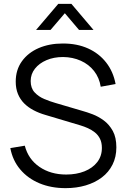

<svg xmlns="http://www.w3.org/2000/svg" viewBox="-20 -960 656 995"><path d="M167 -805 282 -940H350L464.5 -805H389.5L316 -891.5L242 -805ZM320 15Q244.5 15 184.2 -10.2Q124 -35.5 84.8 -82Q45.5 -128.5 33.5 -192.5L108.5 -205Q126.5 -135 184.5 -95.2Q242.5 -55.5 323 -55.5Q376 -55.5 418 -72.2Q460 -89 484 -120Q508 -151 508 -193.5Q508 -221.5 498 -241.2Q488 -261 471.5 -274Q455 -287 435.5 -295.8Q416 -304.5 397.5 -310L215 -364.5Q182 -374 154 -388.8Q126 -403.5 105.2 -424.2Q84.5 -445 73 -473Q61.5 -501 61.5 -537Q61.5 -598 93.5 -642.5Q125.5 -687 180.5 -710.8Q235.5 -734.5 304.5 -734.5Q306 -734.5 307.5 -734.5Q379.5 -734.5 436.2 -709Q493 -683.5 530 -636.2Q567 -589 579 -524.5L502 -510.5Q494.5 -557.5 467.5 -592Q440.5 -626.5 398.8 -645.2Q357 -664 307 -664.5Q258.5 -664.5 220.8 -648.2Q183 -632 161 -604Q139 -576 139 -540Q139 -503.5 159.2 -481.5Q179.5 -459.5 209.2 -447Q239 -434.5 267 -426.5L408 -385Q430 -379 459.8 -367.8Q489.5 -356.5 517.8 -335.8Q546 -315 564.5 -281.5Q583 -248 583 -196.5Q583 -146.5 563.2 -107Q543.5 -67.5 507.8 -40.5Q472 -13.5 424.2 0.8Q376.5 15 320 15Z"/></svg>

Font: Cns Manrope
Style: Regular
Weight: 400
Designer: Mikhail Sharanda
Foundry: Mikhail Sharanda
Version: Version 4.504